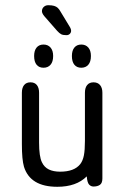

<svg xmlns="http://www.w3.org/2000/svg" viewBox="-20 -707 479 737"><path d="M313 -30Q315 -6 322 1.5Q329 9 339 9Q354 9 363.5 2.5Q373 -4 373 -22V-351Q373 -370 364 -380.5Q355 -391 339 -391Q323 -391 314.5 -380.5Q306 -370 306 -351V-166Q306 -131 302 -110.5Q298 -90 288 -77Q265 -48 211 -48Q185 -48 167.5 -56.5Q150 -65 141 -84Q130 -106 130 -160V-351Q130 -370 121.5 -380.5Q113 -391 97 -391Q81 -391 72.5 -380.5Q64 -370 64 -351V-154Q64 -123 66 -102Q68 -81 72 -67Q96 10 200 10Q273 10 313 -30ZM147 -536Q130 -536 120.5 -524.5Q111 -513 111 -492Q111 -470 120.5 -458.5Q130 -447 147 -447Q164 -447 174 -458.5Q184 -470 184 -492Q184 -513 174 -524.5Q164 -536 147 -536ZM292 -536Q275 -536 265.5 -524.5Q256 -513 256 -492Q256 -470 265.5 -458.5Q275 -447 292 -447Q309 -447 319 -458.5Q329 -470 329 -492Q329 -513 319 -524.5Q309 -536 292 -536ZM150 -645 199 -589Q208 -579 215 -575.5Q222 -572 235 -572Q243 -572 248 -577Q253 -582 253 -589Q253 -595 249 -602L212 -663Q207 -672 201.5 -677Q196 -682 187.5 -684.5Q179 -687 165 -687Q155 -687 148 -680.5Q141 -674 141 -664Q141 -656 150 -645Z"/></svg>

Font: Beiruti
Style: Regular
Weight: 400
Designer: Arlette Boutros
Foundry: Boutros
Version: Version 1.41